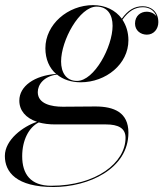

<svg xmlns="http://www.w3.org/2000/svg" viewBox="-64 -490 670 770"><path d="M259.5 -160C361 -160 451 -233 451 -328.5C451 -360.5 442 -388.5 427 -411C451.5 -445 476.5 -461 509 -461C534 -461 555 -448.5 563.5 -424C555 -436.5 540 -443 524 -443C500 -443 477.5 -426.5 477.5 -395.5C477.5 -367.5 500 -351 525 -351C552.5 -351 571 -373.5 571 -401C571 -442.5 542.5 -465 508.5 -465C474.5 -465 448.5 -448.5 424.5 -415C399 -449.5 358 -469.5 309.5 -469.5C208 -469.5 118 -392 118 -296.5C118 -252.5 134 -217 161 -193.5C74 -187 13.5 -144.5 13.5 -86.5C13.5 -47 39 -16.5 84.5 -1.5C29.5 16.5 -44.5 70 -44.5 135.5C-44.5 200.5 2 260 150.5 260C290 260 451 188 451 42C451 -39 393.5 -63 318.5 -63C290 -63 222.5 -62 187.5 -62C143 -62 87.5 -73 87.5 -120.5C87.5 -150.5 111.5 -184 164.5 -191C189 -171 222 -160 259.5 -160ZM245 -165.5C201 -165.5 181 -199.5 181 -243.5C181 -327.5 254.5 -463.5 323.5 -463.5C367.5 -463.5 387.5 -430.5 387.5 -386.5C387.5 -302.5 314 -165.5 245 -165.5ZM25 136.5C25 73 51 21 91.5 1C110.5 6 132 9 157 9H361C409.5 9 439.5 23.5 439.5 62.5C439.5 162.5 322 255 141.5 255C58.5 255 25 208 25 136.5Z"/></svg>

Font: Bodoni* 36pt
Style: Italic
Weight: 400
Italic angle: -13°
Version: Version 2.3